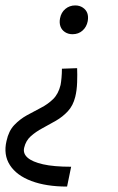

<svg xmlns="http://www.w3.org/2000/svg" viewBox="-45 -489 435 707"><path d="M239 -238Q240 -215 239 -185.5Q238 -156 232 -132Q224 -100 205 -79.5Q186 -59 161 -44.5Q136 -30 111.5 -17Q87 -4 68.5 12.5Q50 29 44 55Q39 76 56.5 91.5Q74 107 113.5 116Q153 125 217 125L202 198Q125 198 70.5 177.5Q16 157 -8.5 119Q-33 81 -21 30Q-13 -7 7.5 -28.5Q28 -50 54 -64.5Q80 -79 105.5 -92Q131 -105 150.5 -124Q170 -143 178 -176Q180 -186 181.5 -202.5Q183 -219 183 -236ZM232 -469Q248 -469 260 -461Q272 -453 276.5 -440.5Q281 -428 278 -411Q274 -390 259 -376.5Q244 -363 222 -363Q206 -363 194 -371Q182 -379 177.5 -392Q173 -405 176 -421Q180 -443 195.5 -456Q211 -469 232 -469Z"/></svg>

Font: Ysabeau Infant Medium
Style: Italic
Weight: 500
Italic angle: -12°
Designer: Christian Thalmann (Catharsis Fonts)
Version: Version 2.001;gftools[0.9.30]; featfreeze: ss01,ss02,lnum